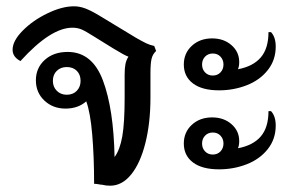

<svg xmlns="http://www.w3.org/2000/svg" viewBox="-20 -582 940 610"><path d="M476 -420Q465 -410 461.5 -395Q458 -380 458 -349V-272Q458 -192 442 -128Q426 -64 397 -28Q368 8 330 8Q316 8 305 5Q301 5 293.5 3.5Q286 2 279 2Q279 -84 273 -154.5Q267 -225 254 -260Q228 -237 188 -237Q148 -237 121 -262.5Q94 -288 94 -327Q94 -366 122 -391.5Q150 -417 195 -417Q273 -417 307 -326.5Q341 -236 344 -83Q361 -106 368.5 -148.5Q376 -191 376 -272V-345Q376 -365 378.5 -378Q381 -391 388 -402Q376 -406 340 -428L277 -467Q252 -483 239 -488.5Q226 -494 210 -494Q141 -494 45 -388Q20 -401 20 -424Q20 -452 52 -484.5Q84 -517 130.5 -539.5Q177 -562 215 -562Q233 -562 251.5 -555Q270 -548 298 -531L412 -462Q433 -450 444.5 -444.5Q456 -439 470 -436ZM236 -325Q236 -345 224 -357Q212 -369 192 -369Q173 -369 160.5 -357Q148 -345 148 -325Q148 -306 160.5 -293.5Q173 -281 192 -281Q212 -281 224 -293.5Q236 -306 236 -325Z M564 -377Q564 -413 589.5 -436.5Q615 -460 654 -460Q691 -460 715.5 -438.5Q740 -417 740 -385Q740 -371 736 -362Q784 -371 808.5 -399.5Q833 -428 833 -480H841Q856 -464 856 -434Q856 -391 830.5 -359Q805 -327 763.5 -311Q722 -295 676 -295Q622 -295 593 -317Q564 -339 564 -377ZM622 -377Q622 -362 631.5 -352Q641 -342 656 -342Q671 -342 680.5 -352Q690 -362 690 -377Q690 -392 680.5 -402Q671 -412 656 -412Q641 -412 631.5 -402Q622 -392 622 -377ZM841 -229Q856 -213 856 -183Q856 -140 830.5 -108Q805 -76 763.5 -60Q722 -44 676 -44Q622 -44 593 -66Q564 -88 564 -126Q564 -162 589.5 -185.5Q615 -209 654 -209Q691 -209 715.5 -187.5Q740 -166 740 -134Q740 -120 736 -111Q784 -120 808.5 -148.5Q833 -177 833 -229ZM690 -126Q690 -141 680.5 -151Q671 -161 656 -161Q641 -161 631.5 -151Q622 -141 622 -126Q622 -111 631.5 -101Q641 -91 656 -91Q671 -91 680.5 -101Q690 -111 690 -126Z"/></svg>

Font: Thasadith
Style: Bold
Weight: 700
Designer: Cadson Demak Co.,Ltd.
Foundry: Cadson Demak Co.,Ltd.
Version: Version 1.000; ttfautohint (v1.6)